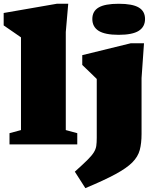

<svg xmlns="http://www.w3.org/2000/svg" viewBox="-22 -767 848 1020"><path d="M327.5 -76 388.5 -59.5V0H28.5V-59.5L89.5 -76V-568.5Q80 -575 53.5 -593.5Q27 -612 -2.5 -632V-698L279.5 -747H340.5L327.5 -597ZM608.5 -582Q535.5 -582 502 -603.2Q468.5 -624.5 468.5 -666Q468.5 -707.5 502 -727.2Q535.5 -747 608.5 -747Q681.5 -747 715 -727.2Q748.5 -707.5 748.5 -666Q748.5 -624.5 715 -603.2Q681.5 -582 608.5 -582ZM492 -347.5Q484 -355.5 461 -377.8Q438 -400 415 -422V-474L672 -537H743L730 -352V-55Q730 -6 720.5 29.8Q711 65.5 681 95.8Q651 126 591.5 158.2Q532 190.5 431.5 232.5L375.5 145Q418 107 441.8 83.5Q465.5 60 476.2 42.8Q487 25.5 489.5 8Q492 -9.5 492 -35Z"/></svg>

Font: Newsreader Caption ExtraBold
Style: Regular
Weight: 800
Designer: Hugues Gentile
Foundry: Production Type
Version: Version 1.001